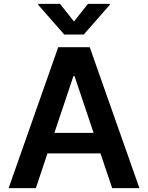

<svg xmlns="http://www.w3.org/2000/svg" viewBox="-20 -971 764 991"><path d="M165.1 0H24.5L280.5 -727.3H443.2L699.6 0H558.9L498.6 -179.3H225.1ZM260.7 -285.2H463.1L364.7 -578.1H359ZM289.8 -951 361.9 -860.1 433.9 -951H546.5V-946L412.3 -792.6H311.8L177.2 -946V-951Z"/></svg>

Font: Inter Zeller Semi Bold
Style: Regular
Weight: 600
Designer: Rasmus Andersson; Joe Bland
Foundry: zeller
Version: Version 3.015;git-dec3a8cb1